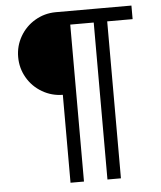

<svg xmlns="http://www.w3.org/2000/svg" viewBox="-54 -639 728 867"><g transform="rotate(-5 310.0 -205.5)"><path d="M230 -592.3H406.7H574.2V-530.8H459V180.7H397.9V-530.8H291.5V180.7H230.5V-217.8Q180.2 -218.3 137.2 -243.4Q94.2 -268.6 69.3 -311.5Q44.4 -354.5 44.4 -405Q44.4 -455.6 69.3 -498.5Q94.2 -541.5 137 -566.7Q179.7 -591.8 230 -592.3Z"/></g></svg>

Font: Dyuthi
Style: Regular
Weight: 400
Designer: Hiran Venugopalan, Hussain K H and Suresh P for Sawthanthra Malayalam Computing (SMC)
Version: Version 3.0.0+20221109